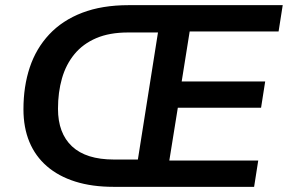

<svg xmlns="http://www.w3.org/2000/svg" viewBox="-20 -725 1117 745"><path d="M421 0Q337 0 272 -20.5Q207 -41 162 -80Q117 -119 94 -174.5Q71 -230 71 -301Q71 -390 95.5 -463.5Q120 -537 171 -591.5Q222 -646 299 -675.5Q376 -705 479 -705H1077L1061 -603H716L685 -409H1009L993 -307H670L637 -102H982L966 0ZM422 -106H515L593 -599H477Q405 -599 353.5 -577Q302 -555 269 -515Q236 -475 220.5 -421Q205 -367 205 -303Q205 -208 259.5 -157Q314 -106 422 -106Z"/></svg>

Font: Nunito Sans 12pt
Style: Bold Italic
Weight: 700
Italic angle: -9°
Designer: Vernon Adams
Foundry: Vernon Adams
Version: Version 3.101;gftools[0.9.27]